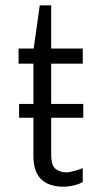

<svg xmlns="http://www.w3.org/2000/svg" viewBox="-20 -694 394 724"><path d="M217 10Q185 10 159.5 -1.5Q134 -13 120 -38.5Q106 -64 106 -104V-454H50V-511H107L130 -674H173V-511H292V-454H173V-112Q173 -68 191 -56Q209 -44 230 -44Q241 -44 260.5 -49.5Q280 -55 292 -60V-8Q283 -2 270 2Q257 6 243.5 8Q230 10 217 10ZM52 -250V-302H294V-250Z"/></svg>

Font: Chivo ExtraLight
Style: Regular
Weight: 250
Designer: Hector Gatti
Foundry: Omnibus-Type
Version: Version 2.002